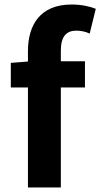

<svg xmlns="http://www.w3.org/2000/svg" viewBox="-20 -832 445 852"><path d="M28 -444H104V0H250V-444H357V-560H250V-608C250 -670 275 -696 318 -696C338 -696 359 -692 378 -683L405 -793C380 -803 342 -812 298 -812C158 -812 104 -721 104 -605V-559L28 -553Z"/></svg>

Font: Noto Sans CJK SC
Style: Bold
Weight: 700
Designer: Ryoko NISHIZUKA 西塚涼子 (kana, bopomofo & ideographs); Paul D. Hunt (Latin, Greek & Cyrillic); Sandoll Communications 산돌커뮤니
Foundry: Adobe
Version: Version 2.004;hotconv 1.0.118;makeotfexe 2.5.65603